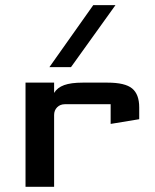

<svg xmlns="http://www.w3.org/2000/svg" viewBox="-20 -718 594 738"><path d="M252.9 -460H169.9L338.4 -698.2H423.8ZM188 0H78.1V-400.4H188V-360.8Q200.2 -381.3 226.6 -390.9Q252.9 -400.4 297.9 -400.4H393.1Q460.9 -400.4 488 -377.9Q515.1 -355.5 515.1 -305.2V-259.8L405.3 -241.7V-317.4H229.5Q211.4 -317.4 199.7 -305.7Q188 -293.9 188 -275.9Z"/></svg>

Font: Squarish Sans CT
Style: Regular
Weight: 400
Version: Version 0.9